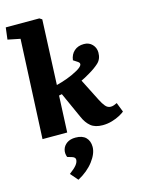

<svg xmlns="http://www.w3.org/2000/svg" viewBox="-154 -852 920 1254"><g transform="rotate(-15 305.5 -225.0)"><path d="M88 -670 4 -687 14 -767H241L258 -756L239 -317Q275 -326 312 -339.5Q349 -353 385 -373Q443 -406 411 -427L382 -446Q387 -485 412.5 -507.5Q438 -530 478 -530Q513 -530 534.5 -507Q556 -484 556 -452Q556 -408 528 -382.5Q500 -357 460 -334Q440 -322 427.5 -315.5Q415 -309 402 -303L478 -153Q492 -125 507 -107Q522 -89 543 -89Q554 -89 565 -93Q576 -97 586 -102L611 -38Q601 -29 578 -16.5Q555 -4 524.5 5Q494 14 461 14Q410 14 381 -10Q352 -34 334 -76L255 -251Q244 -248 235 -247L224 0H57ZM215 317 171 266Q206 240 220.5 221.5Q235 203 235 186Q235 171 215 164L182 154Q172 127 179 102.5Q186 78 208.5 62Q231 46 267 46Q313 46 336.5 69.5Q360 93 360 133Q360 178 321 229.5Q282 281 215 317Z"/></g></svg>

Font: Literata 12pt ExtraBold
Style: Italic
Weight: 800
Italic angle: -2°
Designer: Latin by Veronika Burian and Jose Scaglione. Greek by Irene Vlachou. Cyrillic by Vera Evstafieva
Foundry: TypeTogether
Version: Version 3.002